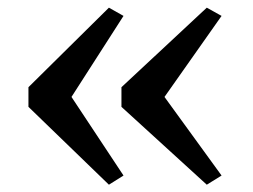

<svg xmlns="http://www.w3.org/2000/svg" viewBox="-20 -542 676 513"><path d="M271 -521.5 310 -499.5 171 -283 310 -73 271 -48.5 56 -256.5V-309ZM532.5 -521.5 572 -499.5 419.5 -283 572 -73 532.5 -48.5 304.5 -256.5V-309Z"/></svg>

Font: Merriweather 72pt SemiBold
Style: Regular
Weight: 600
Version: Version 2.100